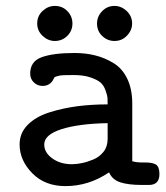

<svg xmlns="http://www.w3.org/2000/svg" viewBox="-20 -631 565 655"><path d="M46.9 -138.2Q46.9 -177.2 74.5 -205.1Q102.1 -232.9 148.4 -247.6Q194.8 -262.2 243.9 -268.6Q293 -274.9 347.2 -274.9Q347.2 -290 346.7 -297.6Q346.2 -305.2 340.1 -322.5Q334 -339.8 323 -349.4Q312 -358.9 288.6 -366.9Q265.1 -375 231 -375Q210 -375 197 -374.5Q184.1 -374 177 -371.6Q169.9 -369.1 168 -368.7Q166 -368.2 163.1 -362.5Q160.2 -356.9 159.2 -355Q147 -337.9 125 -337.9Q107.9 -337.9 95.5 -349.9Q83 -361.8 83 -379.9Q83 -421.9 122.6 -436Q162.1 -450.2 233.9 -450.2Q272 -450.2 304.4 -442.1Q336.9 -434.1 366.9 -416Q397 -397.9 414.1 -362.5Q431.2 -327.1 431.2 -276.9V-81.1Q445.3 -76.2 472.7 -76.7Q500 -77.1 512 -69.6Q523.9 -62 523.9 -37.1Q523.9 0 487.8 0H464.8Q418 0 390.4 -9Q362.8 -18.1 352.1 -43Q283.2 3.9 203.1 3.9Q133.3 3.9 90.1 -40Q46.9 -84 46.9 -138.2ZM106.9 -550.8Q106.9 -576.7 125.5 -593.8Q144 -610.8 167 -610.8Q192.9 -610.8 210 -593Q227.1 -575.2 227.1 -550.8Q227.1 -525.9 209.5 -508.5Q191.9 -491.2 167 -491.2Q144 -491.2 125.5 -508.5Q106.9 -525.9 106.9 -550.8ZM130.9 -138.2Q130.9 -110.4 158.4 -90.6Q186 -70.8 225.1 -70.8Q241.2 -70.8 259 -74.5Q276.9 -78.1 297.9 -86.7Q318.8 -95.2 333 -113Q347.2 -130.9 347.2 -157.2V-210.9Q248 -209 189.5 -190.2Q130.9 -171.4 130.9 -138.2ZM311 -550.8Q311 -574.7 328.4 -592.8Q345.7 -610.8 370.6 -610.8Q393.6 -610.8 412.1 -593.5Q430.7 -576.2 430.7 -550.8Q430.7 -527.8 413.3 -509.5Q396 -491.2 370.6 -491.2Q346.7 -491.2 328.9 -508.1Q311 -524.9 311 -550.8Z"/></svg>

Font: CMU Typewriter Text
Style: Bold
Weight: 700
Version: Version 0.7.0